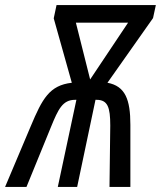

<svg xmlns="http://www.w3.org/2000/svg" viewBox="-78 -734 632 754"><path d="M43 -239 -58 0H26L122 -235C151 -306 168 -342 217 -342H222L149 0H225L297 -342H301C345 -342 355 -313 355 -241L352 0H434V-244C434 -343 414 -396 344 -409L523 -663L534 -714H144L133 -662L204 -409C116 -399 88 -346 43 -239ZM276 -422 220 -645H425Z"/></svg>

Font: Noto Sans ExtraCondensed
Style: Italic
Weight: 400
Width: 2
Italic angle: -12°
Designer: Monotype Design Team
Foundry: Monotype Imaging Inc.
Version: Version 2.013